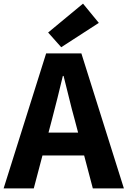

<svg xmlns="http://www.w3.org/2000/svg" viewBox="-26 -1037 702 1057"><path d="M-6 0 228 -743H422L656 0H485L385 -379Q369 -436 354 -498.5Q339 -561 324 -619H320Q306 -560 290.5 -498Q275 -436 260 -379L160 0ZM146 -181V-307H502V-181ZM311 -777 239 -858 431 -1017 518 -911Z"/></svg>

Font: Noto Sans TC ExtraBold
Style: Regular
Weight: 800
Designer: Ryoko NISHIZUKA  (kana, bopomofo & ideographs); Paul D. Hunt (Latin, Greek & Cyrillic); Sandoll Communications , Soo-you
Foundry: Adobe
Version: Version 2.004-H2;hotconv 1.0.118;makeotfexe 2.5.65603